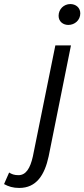

<svg xmlns="http://www.w3.org/2000/svg" viewBox="-144 -710 416 947"><path d="M145 -632C145 -603 168 -587 193 -587C225 -587 252 -611 252 -644C252 -673 229 -690 203 -690C171 -690 145 -665 145 -632ZM-124 198C-102 210 -80 217 -49 217C35 217 76 154 96 61L206 -486H129L18 62C5 120 -16 154 -53 154C-74 154 -86 149 -99 141Z"/></svg>

Font: Cambridge Sans Italic
Style: Regular
Weight: 400
Italic angle: -11°
Version: Version 2.000;PS 002.000;hotconv 1.0.88;makeotf.lib2.5.64775